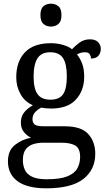

<svg xmlns="http://www.w3.org/2000/svg" viewBox="-20 -780 578 1040"><path d="M231 240Q127 240 75 201.5Q23 163 23 94Q23 35 61 5Q99 -25 148 -34Q128 -43 110.5 -63.5Q93 -84 93 -116Q93 -146 108.5 -168Q124 -190 158 -210Q115 -228 91.5 -269.5Q68 -311 68 -361Q68 -447 115 -496.5Q162 -546 256 -546Q292 -546 324 -536Q356 -526 370 -513Q384 -529 409 -548Q434 -567 467 -567Q497 -567 511.5 -551.5Q526 -536 526 -515Q526 -494 513.5 -478.5Q501 -463 473 -463Q473 -474 466.5 -485.5Q460 -497 440 -497Q417 -497 397 -485Q414 -464 425 -435.5Q436 -407 436 -364Q436 -290 391.5 -241Q347 -192 256 -192Q244 -192 228.5 -193.5Q213 -195 203 -197Q184 -187 170 -172Q156 -157 156 -134Q156 -116 167.5 -106Q179 -96 218 -96H331Q420 -96 458 -54Q496 -12 496 53Q496 139 431.5 189.5Q367 240 231 240ZM253 -240Q302 -240 322 -270Q342 -300 342 -365Q342 -433 321.5 -465Q301 -497 252 -497Q204 -497 183 -464Q162 -431 162 -364Q162 -300 183.5 -270Q205 -240 253 -240ZM233 191Q305 191 344 175.5Q383 160 398.5 132.5Q414 105 414 70Q414 24 388 8.5Q362 -7 312 -7H214Q186 -7 161 0.5Q136 8 120 28Q104 48 104 88Q104 117 115 140.5Q126 164 154 177.5Q182 191 233 191ZM256 -636Q232 -636 215.5 -650Q199 -664 199 -698Q199 -733 215.5 -746.5Q232 -760 256 -760Q279 -760 296 -746.5Q313 -733 313 -698Q313 -664 296 -650Q279 -636 256 -636Z"/></svg>

Font: Noto Serif Grantha
Style: Regular
Weight: 400
Designer: Monotype Design Team
Foundry: Monotype Imaging Inc.
Version: Version 2.004; ttfautohint (v1.8.4.7-5d5b)